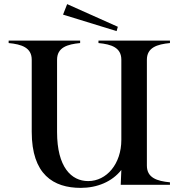

<svg xmlns="http://www.w3.org/2000/svg" viewBox="-20 -897 874 932"><path d="M805 -688V-700H458V-688C521 -682 569 -666 569 -607V-218C569 -102 498 -18 408 -18C326 -18 257 -86 257 -256V-607C257 -667 307 -682 369 -688V-700H22V-688C85 -682 134 -666 134 -607V-257C134 -50 239 15 372 15C452 15 524 -15 569 -72L566 0H805V-12C742 -18 693 -34 693 -93V-607C693 -666 742 -682 805 -688ZM286 -826 546 -746 552 -767 306 -877Z"/></svg>

Font: Sprat Medium
Style: Regular
Weight: 500
Designer: Ethan Nakache
Foundry: Collletttivo
Version: Version 2.000;Glyphs 3.2 (3217)